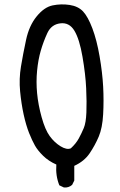

<svg xmlns="http://www.w3.org/2000/svg" viewBox="-20 -745 540 867"><path d="M268.6 101.6 248 91.8Q230.5 48.8 234.4 -2Q199.2 -17.6 174.8 -41.5Q150.4 -65.4 137.7 -87.9Q125 -110.4 111.3 -144.5Q97.7 -178.7 86.9 -227.5Q76.2 -276.4 70.8 -332.5Q65.4 -388.7 74.7 -444.8Q84 -501 97.7 -564.9Q111.3 -628.9 145.5 -670.9Q179.7 -712.9 217.8 -720.7Q255.9 -728.5 294.4 -722.7Q333 -716.8 355 -693.4Q377 -669.9 397 -617.2Q417 -564.5 429.7 -490.7Q442.4 -417 445.8 -354Q449.2 -291 445.8 -229Q442.4 -167 425.8 -127.9Q409.2 -88.9 384.8 -52.7Q360.4 -16.6 315.4 3.9V70.3L305.7 89.8Q290 103.5 268.6 101.6ZM299.8 -75.2Q323.2 -96.7 335.9 -120.1Q348.6 -143.6 358.4 -167Q368.2 -190.4 370.1 -236.8Q372.1 -283.2 369.1 -346.2Q366.2 -409.2 352.5 -488.8Q338.9 -568.4 315.9 -606.4Q293 -644.5 252.4 -639.6Q211.9 -634.8 193.8 -595.7Q175.8 -556.6 164.1 -516.1Q152.3 -475.6 147.5 -425.8Q142.6 -376 147.5 -324.2Q152.3 -272.5 168 -215.8Q183.6 -159.2 204.6 -130.4Q225.6 -101.6 253.4 -84.5Q281.2 -67.4 299.8 -75.2Z"/></svg>

Font: NaikaiFont
Style: Regular
Weight: 400
Version: Version 1.67